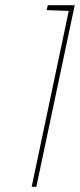

<svg xmlns="http://www.w3.org/2000/svg" viewBox="-20 -720 308 740"><path d="M160 -681 245 -678 102 0H120L268 -700H164Z"/></svg>

Font: Advent Pro Thin
Style: Italic
Weight: 250
Italic angle: -12°
Version: Version 3.000